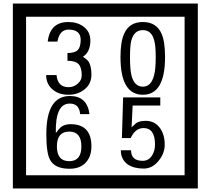

<svg xmlns="http://www.w3.org/2000/svg" viewBox="-20 -980 1195 1090"><path d="M1103 90H53V-960H1103ZM1028 15V-885H128V15ZM499 -556Q499 -504 460.5 -473Q422 -442 369 -442Q314 -442 280 -471Q242 -502 242 -554H301Q307 -485 370 -485Q398 -485 421 -504.5Q444 -524 444 -552Q444 -597 426 -616Q408 -635 363 -635V-679Q405 -679 421.5 -696Q438 -713 438 -754Q438 -812 369 -812Q318 -812 306 -744H251Q264 -855 368 -855Q419 -855 454 -829Q493 -800 493 -750Q493 -685 451 -658Q475 -642 483 -630Q499 -605 499 -556ZM917 -656Q917 -442 791 -442Q664 -442 664 -656Q664 -744 685 -789Q714 -855 791 -855Q868 -855 897 -789Q917 -745 917 -656ZM864 -656Q864 -723 855 -752Q840 -809 791 -809Q742 -809 726 -752Q718 -723 718 -656Q718 -587 726 -553Q742 -488 791 -488Q839 -488 855 -554Q864 -587 864 -656ZM499 -149Q499 -91 466.5 -56.5Q434 -22 375 -22Q291 -22 264 -73Q243 -111 243 -219Q243 -435 377 -435Q475 -435 488 -332H435Q430 -392 376 -392Q293 -392 297 -225Q318 -253 328 -260Q348 -275 381 -275Q499 -275 499 -149ZM442 -149Q442 -233 373 -233Q303 -233 303 -149Q303 -65 373 -65Q442 -65 442 -149ZM915 -160Q916 -111 880.5 -67Q845 -23 796 -23Q741 -23 706 -46Q666 -74 666 -127H724Q724 -67 790 -67Q824 -67 843 -97Q860 -124 860 -159Q860 -253 795 -253Q748 -253 722 -196H672L679 -427H890V-381H733L727 -257Q740 -269 753 -281Q772 -294 807 -294Q859 -294 889 -252Q915 -215 915 -160Z"/></svg>

Font: Unicode BMP Fallback SIL
Style: Regular
Weight: 400
Foundry: NRSI, SIL International
Version: Version 5.1 Based on Unicode 5.1